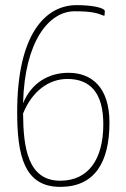

<svg xmlns="http://www.w3.org/2000/svg" viewBox="-20 -720 490 749"><path d="M247 -436C169 -436 102 -396 70 -317C76 -561 172 -676 271 -676C336 -676 357 -670 387 -658C387 -658 389 -667 389 -676C389 -690 339 -700 279 -700C156 -700 47 -585 47 -283C47 -114 74 9 215 9C349 9 407 -86 407 -242C407 -378 339 -436 247 -436ZM215 -15C88 -15 71 -145 70 -277C105 -364 170 -412 243 -412C331 -412 383 -359 383 -235C383 -99 325 -15 215 -15Z"/></svg>

Font: Yanone Kaffeesatz Extra Light
Style: Regular
Weight: 200
Designer: Yanone (Cyrillic: Daniel Pouzeot & Huerta Tipografica)
Foundry: Yanone
Version: Version 1.100;PS 001.100;hotconv 1.0.70;makeotf.lib2.5.58329